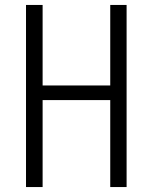

<svg xmlns="http://www.w3.org/2000/svg" viewBox="-20 -755 616 775"><path d="M85 0H152V-351H425V0H491V-735H425V-410H152V-735H85Z"/></svg>

Font: Iosevka Sparkle Light
Style: Regular
Weight: 300
Designer: Belleve Invis
Foundry: Belleve Invis
Version: Version 4.5.0; ttfautohint (v1.8.3)